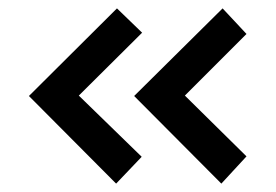

<svg xmlns="http://www.w3.org/2000/svg" viewBox="-20 -530 658 458"><path d="M568 -157 508 -92 300 -301 511 -510 568 -449 421 -302ZM319 -452 168 -302 318 -156 257 -92 49 -301 259 -510Z"/></svg>

Font: Iceberg
Style: Regular
Weight: 400
Designer: Victor Kharyk
Foundry: Cyreal (www.cyreal.org)
Version: Version 1.002